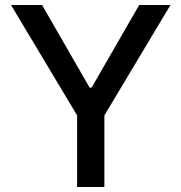

<svg xmlns="http://www.w3.org/2000/svg" viewBox="-20 -747 725 767"><path d="M338 -397H346L536 -727H661L397 -286V0H288V-286L24 -727H148Z"/></svg>

Font: Sinter Medium
Style: Regular
Weight: 500
Foundry: Adobe & rsms
Version: Version 1.000